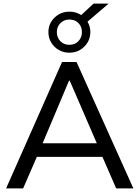

<svg xmlns="http://www.w3.org/2000/svg" viewBox="-20 -1051 778 1071"><path d="M14 0 326 -705H407L724 0H628L541 -200L581 -176H152L196 -200L109 0ZM365 -601 209 -231 185 -252H548L529 -231L369 -601ZM367 -757Q334 -757 307.5 -772.5Q281 -788 265.5 -814Q250 -840 250 -872Q250 -904 265.5 -929.5Q281 -955 307.5 -970.5Q334 -986 367 -986Q386 -986 402.5 -981Q419 -976 433 -967L502 -1031H586L468 -930Q484 -904 484 -872Q484 -840 468.5 -814Q453 -788 426.5 -772.5Q400 -757 367 -757ZM367 -801Q398 -801 417.5 -821.5Q437 -842 437 -872Q437 -902 418 -922Q399 -942 367 -942Q337 -942 317 -922Q297 -902 297 -872Q297 -842 316.5 -821.5Q336 -801 367 -801Z"/></svg>

Font: Mulish Medium
Style: Regular
Weight: 500
Designer: Vernon Adams
Foundry: Vernon Adams
Version: Version 3.603; ttfautohint (v1.8.3)